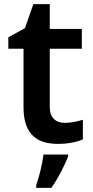

<svg xmlns="http://www.w3.org/2000/svg" viewBox="-20 -681 446 922"><path d="M291 -91C249 -91 219 -115 219 -166V-447H373V-542H219V-661H140L100 -546L20 -502V-447H93V-165C93 -28 166 10 259 10C306 10 351 1 378 -12V-106C353 -98 322 -91 291 -91ZM307 71V61H189C184 104 167 172 154 208V221H227C261 172 291 112 307 71Z"/></svg>

Font: Noto Sans Gurmukhi SemiBold
Style: Regular
Weight: 600
Designer: Jelle Bosma - Monotype Design Team
Foundry: Monotype Imaging Inc.
Version: Version 2.004